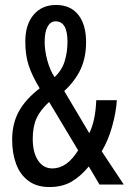

<svg xmlns="http://www.w3.org/2000/svg" viewBox="-20 -744 519 774"><path d="M206 -724Q264 -724 295.5 -684.5Q327 -645 327 -574Q327 -513 305.5 -466Q284 -419 239 -377L340 -207Q365 -258 368 -340H451Q448 -291 432 -234Q416 -177 390 -134L479 0H381L338 -73Q305 -33 268 -11.5Q231 10 179 10Q128 10 94.5 -15Q61 -40 45 -83Q29 -126 29 -181Q29 -245 55.5 -294Q82 -343 140 -388Q109 -439 95.5 -480.5Q82 -522 82 -577Q82 -645 115.5 -684.5Q149 -724 206 -724ZM204 -658Q184 -658 172 -637Q160 -616 160 -575Q160 -541 170.5 -501.5Q181 -462 200 -433Q229 -460 240.5 -496.5Q252 -533 252 -576Q252 -658 204 -658ZM178 -333Q142 -300 127 -266.5Q112 -233 112 -184Q112 -129 133.5 -97Q155 -65 191 -65Q250 -65 295 -138Z"/></svg>

Font: Noto Sans Khmer UI ExtraCondensed
Style: Regular
Weight: 400
Width: 2
Designer: Danh Hong and the Monotype Design Team
Foundry: Monotype Imaging Inc.
Version: Version 2.002; ttfautohint (v1.8.4.7-5d5b)